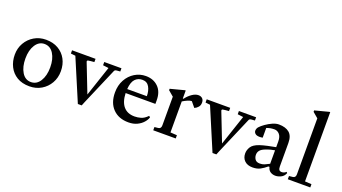

<svg xmlns="http://www.w3.org/2000/svg" viewBox="-58 -1246 3173 1782"><g transform="rotate(20 1528.0 -355.0)"><path d="M262 10Q189 10 138.5 -20.5Q88 -51 61.5 -103.5Q35 -156 35 -221Q35 -285 65 -337Q95 -389 146.5 -419.5Q198 -450 262 -450Q332 -450 383 -420.5Q434 -391 462 -339.5Q490 -288 490 -221Q490 -156 460 -103.5Q430 -51 378.5 -20.5Q327 10 262 10ZM262 -32Q318 -32 351.5 -85Q385 -138 385 -221Q385 -303 352 -355.5Q319 -408 262 -408Q207 -408 173.5 -355.5Q140 -303 140 -221Q140 -139 172.5 -85.5Q205 -32 262 -32Z M742 10 567 -403 521 -408V-440H753V-408L718 -405Q703 -404 693 -401.5Q683 -399 684 -388L795 -103L895 -401L839 -408V-440H1009V-408L982 -406Q968 -405 962 -402.5Q956 -400 952 -393L795 -27L780 10Z M1240 10Q1143 10 1086 -48.5Q1029 -107 1029 -209Q1029 -280 1059 -334.5Q1089 -389 1139 -419.5Q1189 -450 1248 -450Q1323 -450 1370.5 -403.5Q1418 -357 1418 -273V-237H1124Q1127 -151 1165.5 -106Q1204 -61 1275 -61Q1305 -61 1337 -70Q1369 -79 1402 -113L1414 -102Q1406 -76 1383 -50Q1360 -24 1324 -7Q1288 10 1240 10ZM1229 -406Q1186 -406 1158 -376Q1130 -346 1125 -277H1319Q1319 -330 1297.5 -368Q1276 -406 1229 -406Z M1483 0V-32L1520 -36Q1547 -39 1547 -72V-355L1494 -400V-414L1632 -450H1640V-371H1647Q1671 -404 1704 -427Q1737 -450 1767 -450Q1791 -450 1806 -436Q1821 -422 1821 -395Q1821 -369 1806 -351.5Q1791 -334 1770 -325L1727 -377Q1710 -377 1685 -366Q1660 -355 1640 -342V-36L1705 -32V0Z M2072 10 1897 -403 1851 -408V-440H2083V-408L2048 -405Q2033 -404 2023 -401.5Q2013 -399 2014 -388L2125 -103L2225 -401L2169 -408V-440H2339V-408L2312 -406Q2298 -405 2292 -402.5Q2286 -400 2282 -393L2125 -27L2110 10Z M2466 9Q2415 9 2386.5 -18.5Q2358 -46 2358 -91Q2358 -124 2377.5 -155.5Q2397 -187 2455 -207Q2484 -217 2529 -227Q2574 -237 2609 -243V-299Q2609 -346 2588 -369.5Q2567 -393 2538 -393Q2517 -393 2500.5 -390Q2484 -387 2461 -379V-283Q2445 -280 2431 -280Q2401 -280 2387.5 -292.5Q2374 -305 2374 -321Q2374 -330 2377.5 -340Q2381 -350 2389 -359Q2406 -378 2436 -399Q2466 -420 2499.5 -435Q2533 -450 2561 -450Q2628 -450 2665 -419Q2702 -388 2702 -318V-87Q2702 -65 2709.5 -54Q2717 -43 2736 -43Q2746 -43 2757 -47Q2768 -51 2778 -61L2787 -52Q2774 -18 2745.5 -4.5Q2717 9 2691 9Q2663 9 2641.5 -5Q2620 -19 2613 -50H2602Q2573 -25 2541.5 -8Q2510 9 2466 9ZM2456 -113Q2456 -88 2470 -68Q2484 -48 2517 -48Q2542 -48 2561.5 -56Q2581 -64 2609 -79V-84V-212Q2593 -210 2568.5 -203.5Q2544 -197 2517 -186Q2484 -173 2470 -155Q2456 -137 2456 -113Z M2812 0V-32L2849 -36Q2876 -39 2876 -72V-625L2823 -670V-684L2961 -720H2969V-36L3034 -32V0Z"/></g></svg>

Font: Gulzar
Style: Regular
Weight: 400
Designer: Borna Izadpanah, Alice Savoie, Simon Cozens, Fiona Ross
Version: Version 1.000;[7b34f74]; ttfautohint (v1.8.4)